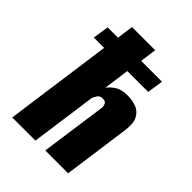

<svg xmlns="http://www.w3.org/2000/svg" viewBox="-186 -722 814 814"><g transform="rotate(45 220.5 -315.0)"><path d="M34 0 101 -484H39L50 -556H112L122 -630H261L251 -556H376L365 -484H240L224 -368Q236 -385 257 -398.5Q278 -412 314 -412Q342 -412 366.5 -403Q391 -394 404 -369.5Q417 -345 410 -297L369 0H232L272 -285Q275 -300 273 -309.5Q271 -319 266 -323.5Q261 -328 248 -328Q240 -328 234 -325Q228 -322 225 -317Q222 -312 219 -307Q216 -302 214 -296L173 0Z"/></g></svg>

Font: Alumni Sans ExtraBold
Style: Italic
Weight: 800
Italic angle: -8°
Designer: Robert E. Leuschke
Foundry: Robert E. Leuschke
Version: Version 1.016